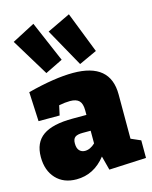

<svg xmlns="http://www.w3.org/2000/svg" viewBox="-129 -956 834 1055"><g transform="rotate(-15 287.5 -428.5)"><path d="M361 10 340 -70Q273 15 174 15Q101 15 58 -31Q15 -77 15 -154Q15 -236 69.5 -274.5Q124 -313 239 -313H317V-339Q317 -377 301 -393.5Q285 -410 249 -410Q222 -410 186 -403L174 -348H54L46 -515Q200 -555 305 -555Q517 -555 517 -376V-124L572 -100V0ZM215 -178Q215 -150 227.5 -137Q240 -124 259 -124Q289 -124 317 -151V-223H272Q241 -223 228 -213Q215 -203 215 -178ZM164 -592 35 -804 165 -872 264 -641ZM356 -592 235 -809 367 -872 458 -639Z"/></g></svg>

Font: Bitter Black
Style: Regular
Weight: 900
Designer: Sol Matas, and Bitter project Authors
Foundry: Sol Matas
Version: Version 2.001